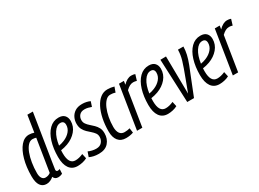

<svg xmlns="http://www.w3.org/2000/svg" viewBox="-32 -1398 2790 2067"><g transform="rotate(-30 1362.5 -365.0)"><path d="M261 10Q220 10 206 -27Q190 -12 166.5 -1Q143 10 118 10Q69 10 42.5 -28Q16 -66 16 -143Q16 -258 41.5 -349.5Q67 -441 111.5 -493.5Q156 -546 215 -546Q232 -546 247 -543Q262 -540 277 -535L309 -740H377Q345 -538 321.5 -391.5Q298 -245 285 -164Q272 -83 272 -77Q272 -54 292 -54Q299 -54 305.5 -56Q312 -58 318 -60L315 -4Q303 3 288.5 6.5Q274 10 261 10ZM142 -56Q177 -56 204 -77L268 -478Q257 -481 247 -483Q237 -485 224 -485Q193 -485 167 -457Q141 -429 122.5 -380.5Q104 -332 94 -270.5Q84 -209 84 -143Q84 -102 99.5 -79Q115 -56 142 -56Z M622 -18Q596 -4 564.5 3Q533 10 504 10Q437 10 402 -39.5Q367 -89 367 -180Q367 -284 392.5 -367Q418 -450 466.5 -498Q515 -546 582 -546Q631 -546 655.5 -519.5Q680 -493 680 -450Q680 -381 635 -328Q590 -275 517 -248Q475 -233 432 -227Q431 -209 431 -190Q431 -55 513 -55Q535 -55 558.5 -60.5Q582 -66 609 -78ZM571 -486Q524 -486 487.5 -430Q451 -374 438 -281Q471 -286 505 -300Q556 -321 586.5 -357Q617 -393 617 -437Q617 -486 571 -486Z M652 -14 673 -74Q693 -64 719 -58Q745 -52 770 -52Q817 -52 840.5 -80.5Q864 -109 864 -145Q864 -173 849 -193.5Q834 -214 812.5 -232.5Q791 -251 769.5 -271.5Q748 -292 733 -320.5Q718 -349 718 -391Q718 -430 735 -465.5Q752 -501 786.5 -523.5Q821 -546 876 -546Q904 -546 930 -540Q956 -534 973 -525L953 -465Q935 -472 913.5 -477.5Q892 -483 870 -483Q827 -483 805 -458Q783 -433 783 -397Q783 -370 798 -349Q813 -328 834.5 -309.5Q856 -291 878 -269.5Q900 -248 914.5 -220.5Q929 -193 929 -153Q929 -83 888 -36.5Q847 10 767 10Q731 10 703 3.5Q675 -3 652 -14Z M1105 10Q1042 10 1009 -31Q976 -72 976 -146Q976 -230 991 -302.5Q1006 -375 1034 -430Q1062 -485 1101.5 -515.5Q1141 -546 1190 -546Q1234 -546 1273 -534L1250 -471Q1233 -477 1218.5 -479Q1204 -481 1188 -481Q1157 -481 1131 -454.5Q1105 -428 1085.5 -383Q1066 -338 1055 -281Q1044 -224 1044 -163Q1044 -111 1064 -82.5Q1084 -54 1123 -54Q1141 -54 1158 -56.5Q1175 -59 1189 -63L1197 -5Q1156 10 1105 10Z M1391 -536 1384 -492Q1436 -546 1487 -546Q1514 -546 1534 -538L1512 -466Q1491 -473 1469 -473Q1448 -473 1426.5 -462.5Q1405 -452 1379 -427L1311 0H1245L1330 -536Z M1744 -18Q1718 -4 1686.5 3Q1655 10 1626 10Q1559 10 1524 -39.5Q1489 -89 1489 -180Q1489 -284 1514.5 -367Q1540 -450 1588.5 -498Q1637 -546 1704 -546Q1753 -546 1777.5 -519.5Q1802 -493 1802 -450Q1802 -381 1757 -328Q1712 -275 1639 -248Q1597 -233 1554 -227Q1553 -209 1553 -190Q1553 -55 1635 -55Q1657 -55 1680.5 -60.5Q1704 -66 1731 -78ZM1693 -486Q1646 -486 1609.5 -430Q1573 -374 1560 -281Q1593 -286 1627 -300Q1678 -321 1708.5 -357Q1739 -393 1739 -437Q1739 -486 1693 -486Z M1952 2H1868L1845 -536L1915 -537L1921 -72Q1954 -160 1977.5 -222.5Q2001 -285 2017 -330Q2033 -375 2043 -409Q2053 -443 2057.5 -473Q2062 -503 2063 -536H2131Q2130 -488 2119 -440Q2108 -392 2085.5 -333Q2063 -274 2029.5 -193Q1996 -112 1952 2Z M2386 -18Q2360 -4 2328.5 3Q2297 10 2268 10Q2201 10 2166 -39.5Q2131 -89 2131 -180Q2131 -284 2156.5 -367Q2182 -450 2230.5 -498Q2279 -546 2346 -546Q2395 -546 2419.5 -519.5Q2444 -493 2444 -450Q2444 -381 2399 -328Q2354 -275 2281 -248Q2239 -233 2196 -227Q2195 -209 2195 -190Q2195 -55 2277 -55Q2299 -55 2322.5 -60.5Q2346 -66 2373 -78ZM2335 -486Q2288 -486 2251.5 -430Q2215 -374 2202 -281Q2235 -286 2269 -300Q2320 -321 2350.5 -357Q2381 -393 2381 -437Q2381 -486 2335 -486Z M2582 -536 2575 -492Q2627 -546 2678 -546Q2705 -546 2725 -538L2703 -466Q2682 -473 2660 -473Q2639 -473 2617.5 -462.5Q2596 -452 2570 -427L2502 0H2436L2521 -536Z"/></g></svg>

Font: Georama Condensed
Style: Italic
Weight: 400
Width: 3
Italic angle: -9°
Designer: Jean-Baptiste Levee
Foundry: Production Type
Version: Version 1.000